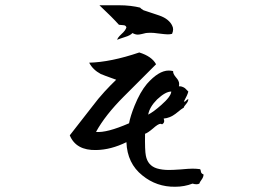

<svg xmlns="http://www.w3.org/2000/svg" viewBox="-20 -722 1040 732"><path d="M648 -10Q577 -9 523 -53Q465 -99 462 -180Q403 -151 347 -150Q270 -148 246 -206L331 -315Q355 -347 378.5 -372.5Q402 -398 423 -418Q398 -427 383 -432.5Q368 -438 364 -440Q334 -456 320 -483Q402 -485 511 -522Q559 -507 575 -477L452 -354Q381 -283 346 -219Q387 -215 472 -252Q477 -279 493 -319Q514 -371 540 -402Q585 -453 623 -453Q627 -453 631.5 -452.5Q636 -452 640 -451Q639 -441 651 -427Q663 -414 663 -402Q663 -396 662 -393Q673 -394 685 -386L698 -373Q695 -360 681 -335Q685 -333 690 -339Q695 -344 698 -344Q698 -335 689.5 -325.5Q681 -316 681 -312Q676 -310 649 -288Q628 -272 604 -270Q610 -255 598 -248Q594 -250 592 -250Q583 -250 563 -232Q543 -215 533 -212Q532 -148 536 -129Q543 -91 578 -80Q598 -74 624 -74Q631 -74 642 -74.5Q653 -75 668 -76Q700 -79 714 -79Q722 -79 729 -78.5Q736 -78 743 -77Q745 -75 746 -67.5Q747 -60 756 -57Q756 -47 748.5 -37Q741 -27 740 -22Q731 -17 714 -22Q683 -10 648 -10ZM427 -570Q427 -577 443 -592Q459 -606 462 -618Q459 -626 450 -626Q443 -627 439 -627Q435 -627 433 -628Q410 -654 359 -702H432Q457 -702 477.5 -699.5Q498 -697 514 -693Q517 -689 527 -683L587 -663Q607 -656 619 -646Q631 -636 636 -625Q644 -611 636 -593Q632 -592 628 -591.5Q624 -591 619 -591Q615 -591 605 -592Q595 -593 579 -595Q566 -597 555 -597Q544 -597 536 -596Q532 -595 521.5 -592.5Q511 -590 505 -590Q496 -590 485 -596Q477 -587 457 -581Q445 -577 437.5 -574.5Q430 -572 427 -570ZM545 -285Q566 -296 594 -321Q632 -354 633 -373Q611 -373 579 -343Q550 -314 545 -285Z"/></svg>

Font: Yuji Hentaigana Akari
Style: Regular
Weight: 400
Designer: Kataoka Yuji
Foundry: Kinuta Font Factory
Version: Version 3.002